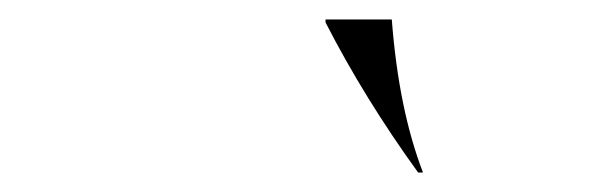

<svg xmlns="http://www.w3.org/2000/svg" viewBox="-20 -761 630 197"><path d="M314 -738V-741H382Q389 -649 414 -584H409Q354 -660 314 -738Z"/></svg>

Font: Nyght Serif Light Italic
Style: Regular
Weight: 300
Italic angle: -16°
Designer: Maksym Kobuzan
Version: Version 0.410